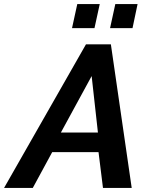

<svg xmlns="http://www.w3.org/2000/svg" viewBox="-73 -929 738 949"><path d="M352 -710H475L578 0H436L414 -177H185L89 0H-53ZM411 -274 380 -553 228 -274ZM283 -790 309 -909H420L394 -790ZM471 -790 497 -909H607L582 -790Z"/></svg>

Font: Raleway Thin
Style: Bold Italic
Weight: 700
Italic angle: -12°
Version: Version 4.026